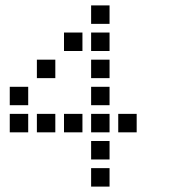

<svg xmlns="http://www.w3.org/2000/svg" viewBox="-20 -704 640 708"><path d="M317 -684Q316 -684 316 -684Q316 -684 316 -683V-617Q316 -616 316 -616Q316 -616 317 -616H383Q384 -616 384 -616Q384 -616 384 -617V-683Q384 -684 384 -684Q384 -684 383 -684ZM217 -584Q216 -584 216 -584Q216 -584 216 -583V-517Q216 -516 216 -516Q216 -516 217 -516H283Q284 -516 284 -516Q284 -516 284 -517V-583Q284 -584 284 -584Q284 -584 283 -584ZM317 -584Q316 -584 316 -584Q316 -584 316 -583V-517Q316 -516 316 -516Q316 -516 317 -516H383Q384 -516 384 -516Q384 -516 384 -517V-583Q384 -584 384 -584Q384 -584 383 -584ZM117 -484Q116 -484 116 -484Q116 -484 116 -483V-417Q116 -416 116 -416Q116 -416 117 -416H183Q184 -416 184 -416Q184 -416 184 -417V-483Q184 -484 184 -484Q184 -484 183 -484ZM317 -484Q316 -484 316 -484Q316 -484 316 -483V-417Q316 -416 316 -416Q316 -416 317 -416H383Q384 -416 384 -416Q384 -416 384 -417V-483Q384 -484 384 -484Q384 -484 383 -484ZM17 -384Q16 -384 16 -384Q16 -384 16 -383V-317Q16 -316 16 -316Q16 -316 17 -316H83Q84 -316 84 -316Q84 -316 84 -317V-383Q84 -384 84 -384Q84 -384 83 -384ZM317 -384Q316 -384 316 -384Q316 -384 316 -383V-317Q316 -316 316 -316Q316 -316 317 -316H383Q384 -316 384 -316Q384 -316 384 -317V-383Q384 -384 384 -384Q384 -384 383 -384ZM17 -284Q16 -284 16 -284Q16 -284 16 -283V-217Q16 -216 16 -216Q16 -216 17 -216H83Q84 -216 84 -216Q84 -216 84 -217V-283Q84 -284 84 -284Q84 -284 83 -284ZM117 -284Q116 -284 116 -284Q116 -284 116 -283V-217Q116 -216 116 -216Q116 -216 117 -216H183Q184 -216 184 -216Q184 -216 184 -217V-283Q184 -284 184 -284Q184 -284 183 -284ZM217 -284Q216 -284 216 -284Q216 -284 216 -283V-217Q216 -216 216 -216Q216 -216 217 -216H283Q284 -216 284 -216Q284 -216 284 -217V-283Q284 -284 284 -284Q284 -284 283 -284ZM317 -284Q316 -284 316 -284Q316 -284 316 -283V-217Q316 -216 316 -216Q316 -216 317 -216H383Q384 -216 384 -216Q384 -216 384 -217V-283Q384 -284 384 -284Q384 -284 383 -284ZM417 -284Q416 -284 416 -284Q416 -284 416 -283V-217Q416 -216 416 -216Q416 -216 417 -216H483Q484 -216 484 -216Q484 -216 484 -217V-283Q484 -284 484 -284Q484 -284 483 -284ZM317 -184Q316 -184 316 -184Q316 -184 316 -183V-117Q316 -116 316 -116Q316 -116 317 -116H383Q384 -116 384 -116Q384 -116 384 -117V-183Q384 -184 384 -184Q384 -184 383 -184ZM317 -84Q316 -84 316 -84Q316 -84 316 -83V-17Q316 -16 316 -16Q316 -16 317 -16H383Q384 -16 384 -16Q384 -16 384 -17V-83Q384 -84 384 -84Q384 -84 383 -84Z"/></svg>

Font: Doto SemiBold
Style: Regular
Weight: 600
Monospace: yes
Version: Version 1.000